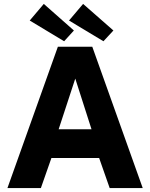

<svg xmlns="http://www.w3.org/2000/svg" viewBox="-20 -962 767 982"><path d="M204 -942 132 -857 308 -751 358 -806ZM405 -942 333 -857 509 -751 560 -806ZM18 0H189L243 -154H487L541 0H710L452 -723H276ZM280 -301 365 -560 448 -301Z"/></svg>

Font: United Sans ExtraBold
Style: Regular
Weight: 800
Designer: Pablo Impallari, Rodrigo Fuenzalida (Modified by Dan O. Williams)
Version: Version 1.000;PS 001.000;hotconv 1.0.88;makeotf.lib2.5.64775